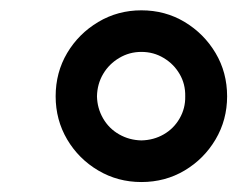

<svg xmlns="http://www.w3.org/2000/svg" viewBox="-20 -753 462 374"><path d="M255.4 -398.4Q209.5 -398.4 171.4 -420.9Q133.3 -443.4 110.8 -481.4Q88.4 -519.5 88.4 -565.4Q88.4 -611.8 110.8 -649.7Q133.3 -687.5 171.4 -710.2Q209.5 -732.9 255.4 -732.9Q301.8 -732.9 339.6 -710.2Q377.4 -687.5 399.9 -649.7Q422.4 -611.8 422.4 -565.4Q422.4 -519.5 399.9 -481.4Q377.4 -443.4 339.6 -420.9Q301.8 -398.4 255.4 -398.4ZM255.4 -479.5Q279.3 -480 298.8 -491.2Q318.4 -502.4 329.8 -522.2Q341.3 -542 340.8 -565.4Q341.3 -589.4 329.8 -608.9Q318.4 -628.4 298.8 -640.1Q279.3 -651.9 255.4 -651.9Q231.9 -651.9 212.2 -640.1Q192.4 -628.4 180.9 -608.9Q169.4 -589.4 168.9 -565.4Q169.4 -542 180.9 -522.2Q192.4 -502.4 212.2 -491.2Q231.9 -480 255.4 -479.5Z"/></svg>

Font: Inter Tight Medium
Style: Italic
Weight: 500
Italic angle: -9.39999°
Designer: Rasmus Andersson
Foundry: rsms
Version: Version 3.004